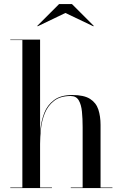

<svg xmlns="http://www.w3.org/2000/svg" viewBox="-20 -950 620 970"><path d="M32 0V-2.5H93V-747.5H32V-750H182.5V-2.5H242.5V0ZM337.5 0V-2.5H397.5V-308Q397.5 -350.5 394 -386Q390.5 -421.5 377.8 -443.2Q365 -465 337 -465Q284 -465 252.8 -440.2Q221.5 -415.5 206.2 -377.5Q191 -339.5 186.8 -298Q182.5 -256.5 182.5 -223L180 -218Q180 -253.5 184.2 -296.8Q188.5 -340 203.8 -379.5Q219 -419 253 -444.5Q287 -470 345.5 -470Q404 -470 434.8 -450.5Q465.5 -431 476.8 -396.8Q488 -362.5 488 -319V-2.5H548V0ZM170 -817 168.5 -819.5 278.5 -929.5H343.5L453.5 -819.5L452 -817L310.5 -884.5Z"/></svg>

Font: Bodoni Moda 72pt
Style: Regular
Weight: 400
Designer: Owen Earl
Foundry: indestructible type
Version: Version 2.005